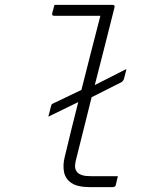

<svg xmlns="http://www.w3.org/2000/svg" viewBox="-20 -770 640 790"><path d="M500 -486Q499 -479 498 -476Q497 -473 491 -449Q488 -436 478 -431L357 -370Q342 -309 326.5 -247.5Q311 -186 295 -122Q288 -96 289 -82.5Q290 -69 300 -59Q308 -52 320.5 -48.5Q333 -45 358 -45H465Q463 -36 461 -28.5Q459 -21 457 -11Q456 -4 451.5 -2Q447 0 443 0H351Q299 0 274 -17Q249 -34 243.5 -62Q238 -90 246 -123Q260 -182 274 -238.5Q288 -295 302 -350L179 -290Q180 -296 180.5 -297Q181 -298 182.5 -303.5Q184 -309 188 -326Q190 -334 191.5 -338Q193 -342 200 -345L315 -400Q334 -476 353.5 -551.5Q373 -627 393 -705H203Q192 -705 195 -716Q197 -724 199.5 -733Q202 -742 204 -750H443Q454 -750 451 -739Q431 -658 410.5 -578.5Q390 -499 370 -420Z"/></svg>

Font: Recursive Mn Lnr St Lt
Style: Italic
Weight: 300
Italic angle: -15°
Monospace: yes
Version: Version 1.079;hotconv 1.0.112;makeotfexe 2.5.65598; ttfautoh